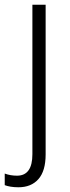

<svg xmlns="http://www.w3.org/2000/svg" viewBox="-56 -552 294 812"><path d="M22 240Q4 240 -11 237.5Q-26 235 -36 231V182Q-12 191 16 191Q81 191 81 100V-532H137V101Q137 171 106.5 205.5Q76 240 22 240Z"/></svg>

Font: Noto Sans Lao SemiCondensed Light
Style: Regular
Weight: 300
Width: 4
Designer: Monotype Design Team
Foundry: Monotype Imaging Inc.
Version: Version 2.003; ttfautohint (v1.8.4.7-5d5b)